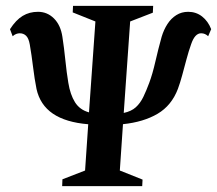

<svg xmlns="http://www.w3.org/2000/svg" viewBox="-20 -632 737 652"><path d="M191.1 0 192 -23.1 268.9 -52.9 279.6 -210.1Q203.5 -216.3 159.7 -246Q115.9 -275.8 104 -329.9Q97.3 -363.3 92.3 -404.3Q87.3 -445.3 81.1 -481.1Q77.4 -502.1 68.6 -510.6Q59.9 -519 46.9 -519Q41.1 -519 34.8 -516.6Q28.5 -514.1 23 -508.9L13.9 -532.9Q34.2 -564.4 57.1 -578.1Q79.9 -591.9 109 -591.9Q140.7 -591.9 163.4 -569.2Q186 -546.5 191.9 -507Q197.6 -470.2 201.9 -427.9Q206.2 -385.6 212 -350.9Q218.5 -310.8 234.6 -284.9Q250.7 -259.1 282.2 -250.4L304 -559.1L226.9 -589.9L228 -612H500.1L499 -588.9L422 -559.1L400.2 -248.5Q425.9 -253.9 441.2 -267.8Q456.5 -281.7 466.7 -302.9Q476.9 -324 486.9 -351Q497.9 -380.5 507.5 -422.4Q517.1 -464.4 528.9 -507Q536.1 -531.1 548.6 -550.4Q561 -569.6 578.8 -580.7Q596.6 -591.9 619 -591.9Q646 -591.9 666.3 -576Q686.6 -560.1 697.1 -533L686.9 -509Q681.9 -513.8 676 -516.4Q670.1 -519 662.9 -519Q641.7 -519 629.1 -482Q620.7 -458.5 613.2 -430.4Q605.6 -402.3 598.6 -376.1Q591.5 -350 584.1 -330.1Q562.6 -273.6 515.1 -245.6Q467.6 -217.6 397.6 -210.3L386.9 -52.9L464.1 -22.1L462.9 0Z"/></svg>

Font: Ancizar Serif Light
Style: Italic
Weight: 300
Italic angle: -4°
Designer: Cesar Puertas, Viviana Monsalve, Julian Moncada, Julian Prieto, Jose Castro, Felipe Aragon, Mariel Hernandez, Sara Alarc
Version: Version 8.100